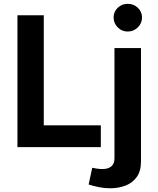

<svg xmlns="http://www.w3.org/2000/svg" viewBox="-20 -791 851 1032"><path d="M456.4 200.7Q482.7 209.2 512.3 215.1Q541.9 221 571.5 221Q616.8 221 654.7 206.5Q692.5 192 715.1 160.3Q737.8 128.6 737.8 76.8V-532.8H595.3V60.4Q595.3 89.6 577.9 103.6Q560.5 117.6 530.9 117.6Q517.6 117.6 502.4 115.6Q487.2 113.5 475.7 110.9ZM590.6 -697Q590.6 -665.9 612.8 -643.7Q635.1 -621.5 666.8 -621.5Q698 -621.5 720.7 -643.7Q743.4 -665.9 743.4 -697Q743.4 -728.1 720.7 -749.3Q698 -770.5 666.8 -770.5Q635.1 -770.5 612.8 -749.3Q590.6 -728.1 590.6 -697ZM521.9 -117.5H215.3V-709.1H73.7V0H521.9Z"/></svg>

Font: Estedad VF
Style: Regular
Weight: 100
Designer: Amin Abedi
Version: Version 7.3